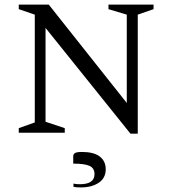

<svg xmlns="http://www.w3.org/2000/svg" viewBox="-20 -580 753 839"><path d="M62 0V-20L132 -45V-516L62 -540V-560H193L534 -130V-516L454 -540V-560H651V-540L582 -516V4H550L179 -458V-48L263 -20V0ZM334 239Q327 239 317.5 238.5Q308 238 301 236V222Q308 224 316 224.5Q324 225 329 225Q393 225 393 181Q393 155 371.5 145Q350 135 300 135V102Q300 94 307.5 89Q315 84 338 84Q390 84 416 104Q442 124 442 160Q442 198 411.5 218.5Q381 239 334 239Z"/></svg>

Font: Spectral SC Light
Style: Regular
Weight: 300
Designer: Jean-Baptiste Levee
Foundry: Production Type
Version: Version 2.001